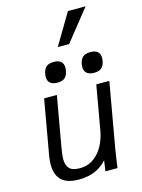

<svg xmlns="http://www.w3.org/2000/svg" viewBox="-151 -1132 902 1223"><g transform="rotate(-15 300.0 -520.5)"><path d="M63 -130.5Q63 -159.5 69 -193L132 -550H216L158 -221Q149 -171.5 149 -144.5Q149 -104 168.8 -82.5Q188.5 -61 237.5 -61Q290 -61 329 -89Q368 -117 391.5 -161Q415 -205 424 -255L476 -550H562L485.5 -116Q481 -92 474 -39.5L468.5 0H389L399 -70.5Q331.5 7 214 7Q135.5 7 99.2 -28.2Q63 -63.5 63 -130.5ZM177 -679Q177 -688 179.5 -701.5Q186 -732 202.8 -745.2Q219.5 -758.5 250.5 -758.5Q282 -758.5 297.8 -744.5Q313.5 -730.5 313.5 -704Q313.5 -695 311 -681Q305 -651.5 288.5 -638Q272 -624.5 241.5 -624.5Q210 -624.5 193.5 -638.2Q177 -652 177 -679ZM418 -679.5Q418 -688 420.5 -701.5Q427 -732 444 -745.2Q461 -758.5 492.5 -758.5Q522.5 -758.5 539 -745.2Q555.5 -732 555.5 -704.5Q555.5 -695 553 -681Q547 -651.5 530.2 -638Q513.5 -624.5 483 -624.5Q451 -624.5 434.5 -638.8Q418 -653 418 -679.5ZM300.5 -843 422.5 -1048H539L375.5 -843Z"/></g></svg>

Font: JuliaMono Italic
Style: Regular
Weight: 400
Italic angle: -9°
Monospace: yes
Designer: cormullion
Foundry: corm
Version: Version 0.049; ttfautohint (v1.8.4)